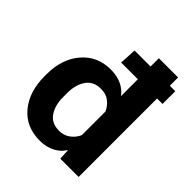

<svg xmlns="http://www.w3.org/2000/svg" viewBox="-207 -879 1020 1020"><g transform="rotate(45 302.5 -369.5)"><path d="M35.6 -249.8V-265.4Q35.6 -380.6 97.8 -452.8Q159.9 -524.9 259.5 -524.9Q307.6 -524.9 343 -507.7Q378.4 -490.5 397.5 -462.6V-747.6H542V0H404.5L401.4 -59.3H398.9Q382.8 -29.5 345.5 -9.9Q308.1 9.8 260 9.8Q155.3 9.8 95.5 -62.5Q35.6 -134.8 35.6 -249.8ZM183.8 -242.7Q183.8 -179 211.5 -139.4Q239.3 -99.9 293.9 -99.9Q331.8 -99.9 358.2 -120.2Q384.5 -140.6 397 -169.2V-346.2Q385 -375 359.6 -395.3Q334.2 -415.5 294.4 -415.5Q240.2 -415.5 212 -375.9Q183.8 -336.2 183.8 -272.5ZM417 -589.6H272L277.3 -685.3H436.5H583V-589.6Z"/></g></svg>

Font: RobotoFlex
Style: Regular
Weight: 400
Designer: Berlow after Robertson
Foundry: Google
Version: Version 2.136